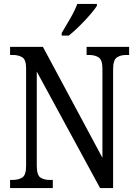

<svg xmlns="http://www.w3.org/2000/svg" viewBox="-20 -951 695 971"><path d="M31 0V-41H43Q74 -41 93 -53.5Q112 -66 112 -113V-605Q112 -649 93 -661Q74 -673 45 -673H31V-714H197L498 -153V-605Q498 -648 479 -660.5Q460 -673 431 -673H418V-714H633V-673H618Q589 -673 570.5 -660Q552 -647 552 -601V0H486L166 -589V-113Q166 -66 184 -53.5Q202 -41 232 -41H247V0ZM292 -784Q313 -819 335.5 -858Q358 -897 371 -931H470V-921Q459 -904 435 -876Q411 -848 382 -819.5Q353 -791 328 -771H292Z"/></svg>

Font: Noto Serif Armenian Condensed
Style: Regular
Weight: 400
Width: 3
Designer: Monotype Design Team
Foundry: Monotype Imaging Inc.
Version: Version 2.008; ttfautohint (v1.8.4.7-5d5b)